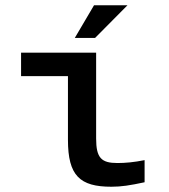

<svg xmlns="http://www.w3.org/2000/svg" viewBox="-20 -700 640 729"><path d="M426 -81C365 -81 345 -100 345 -174V-500H60V-411H238V-169C238 -33 283 9 403 9C441 9 473 4 529 -8V-92C489 -84 456 -81 426 -81ZM264 -556H341L464 -680H337Z"/></svg>

Font: LT Wave Mono Medium
Style: Regular
Weight: 500
Designer: Daniel Lyons
Version: Version 2.5 (Glyphs App)